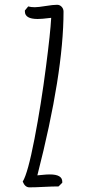

<svg xmlns="http://www.w3.org/2000/svg" viewBox="-20 -784 373 813"><path d="M249 -734.9Q249 -746.6 241.2 -755.1Q233.4 -763.7 221.7 -763.7Q204.6 -763.7 174.8 -758.8Q141.6 -753.4 127.4 -753.4Q111.3 -753.4 99.1 -756.8V-756.3L85.4 -739.7V-735.4Q85.4 -703.6 139.6 -703.6Q146 -703.6 160.6 -704.6L196.8 -708.5Q193.4 -645 174.8 -502Q154.3 -342.3 126 -195.8Q97.7 -49.3 76.2 -15.1Q85.9 9.3 104.5 9.3Q129.4 9.3 166.5 7.3Q203.1 5.4 228 5.4L243.7 -10.3V-14.6Q243.7 -45.4 190.9 -45.4Q176.8 -45.4 159.7 -43.5Q142.6 -41.5 138.2 -41.5Q249 -473.6 249 -734.9Z"/></svg>

Font: Amatica SC
Style: Bold
Weight: 400
Designer: Vernon Adams, Ben Nathan
Foundry: newtypography
Version: Version 2.000